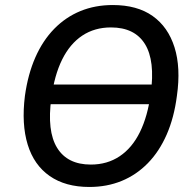

<svg xmlns="http://www.w3.org/2000/svg" viewBox="-20 -734 768 763"><path d="M135 -320 147 -398H634L622 -320ZM335 9Q240 9 177.5 -34.5Q115 -78 90 -159.5Q65 -241 79 -353Q91 -439 120.5 -506Q150 -573 195.5 -619.5Q241 -666 299.5 -690Q358 -714 428 -714Q525 -714 586.5 -670.5Q648 -627 673.5 -546Q699 -465 683 -353Q672 -267 642.5 -199.5Q613 -132 567.5 -85.5Q522 -39 463.5 -15Q405 9 335 9ZM341 -80Q406 -80 455.5 -113Q505 -146 536 -209Q567 -272 579 -362Q597 -493 556 -559Q515 -625 421 -625Q356 -625 307 -592.5Q258 -560 227 -497.5Q196 -435 184 -344Q166 -213 207 -146.5Q248 -80 341 -80Z"/></svg>

Font: Nunito Sans 10pt SemiCondensed SemiBold
Style: Italic
Weight: 600
Width: 4
Italic angle: -9°
Designer: Vernon Adams
Foundry: Vernon Adams
Version: Version 3.101;gftools[0.9.27]